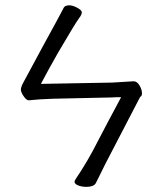

<svg xmlns="http://www.w3.org/2000/svg" viewBox="-20 -719 625 737"><path d="M518 -347Q407 -133 385 -91Q364 -49 358.5 -37.5Q353 -26 347.5 -15.5Q342 -5 322.5 -2.5Q303 0 285 -5.5Q267 -11 266 -21Q266 -24 270 -31Q318 -102 355 -176Q386 -236 445 -346Q423 -346 411 -345L183 -340Q126 -338 91 -334H90Q81 -334 69.5 -351.5Q58 -369 60.5 -380Q63 -391 70 -403Q117 -489 146 -544Q177 -600 192.5 -629Q208 -658 215 -671L225 -690Q229 -697 242 -698.5Q255 -700 274 -690.5Q293 -681 294 -672.5Q295 -664 283 -648.5Q271 -633 203 -517Q167 -454 137 -397L410 -402L493 -407Q506 -407 515.5 -391Q525 -375 525 -361Q525 -350 518 -347Z"/></svg>

Font: Moon Stars Kai T
Style: Regular
Weight: 400
Designer: GuiWonder
Version: Version 1.101